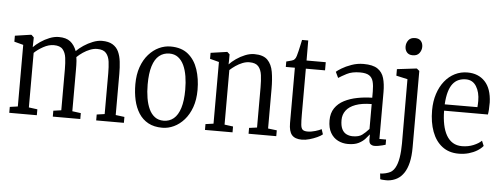

<svg xmlns="http://www.w3.org/2000/svg" viewBox="-60 -948 3559 1360"><g transform="rotate(5 1720.0 -267.5)"><path d="M22.5 0V-42L79 -50V-488L14.5 -505V-547.5L126 -564L132 -563.5L149 -547L147.5 -477.5Q166.5 -497.5 196.2 -518Q226 -538.5 260 -552Q294 -565.5 325.5 -565.5Q378 -565.5 407.2 -542.8Q436.5 -520 453 -476.5Q473.5 -497.5 503.8 -517.8Q534 -538 568.2 -551.5Q602.5 -565 632.5 -565Q680 -565 708.8 -547.5Q737.5 -530 751.5 -499.8Q765.5 -469.5 770.2 -429.2Q775 -389 775 -343.5V-50L837.5 -42V0H640.5V-42L696.5 -50V-340.5Q696.5 -385 691.8 -422.2Q687 -459.5 667.5 -482.2Q648 -505 604 -505Q579.5 -505 553.8 -495Q528 -485 504.2 -469Q480.5 -453 461.5 -434.5Q463.5 -422 464.8 -407.8Q466 -393.5 466.2 -377Q466.5 -360.5 466.5 -341.5V-50L527.5 -42V0H332V-42L388 -50V-342.5Q388 -386 383.2 -422.8Q378.5 -459.5 359.2 -482.2Q340 -505 295.5 -505Q259.5 -505 221 -483.8Q182.5 -462.5 157.5 -438V-50L218.5 -42V0Z M894.5 -279.5Q894.5 -349 913.5 -402.5Q932.5 -456 965.2 -493Q998 -530 1038.2 -548.8Q1078.5 -567.5 1120.5 -567.5Q1198.5 -567.5 1246 -528Q1293.5 -488.5 1315.2 -422.8Q1337 -357 1337 -277.5Q1337 -208 1317.8 -154.2Q1298.5 -100.5 1266 -63.8Q1233.5 -27 1193.2 -8Q1153 11 1111 11Q1052 11 1010.8 -11.5Q969.5 -34 943.8 -74.2Q918 -114.5 906.2 -167Q894.5 -219.5 894.5 -279.5ZM1115.5 -39.5Q1157.5 -39.5 1187.5 -64.5Q1217.5 -89.5 1233.8 -141Q1250 -192.5 1250 -271Q1250 -322 1242.8 -366.5Q1235.5 -411 1219.8 -444.8Q1204 -478.5 1178.5 -497.8Q1153 -517 1117 -517Q1074.5 -517 1044 -492.2Q1013.5 -467.5 997.5 -416.2Q981.5 -365 981.5 -285.5Q981.5 -234 989 -189.2Q996.5 -144.5 1012.2 -111Q1028 -77.5 1053.5 -58.5Q1079 -39.5 1115.5 -39.5Z M1470.5 -49.5V-488L1406 -505V-547.5L1520.5 -564H1524L1541 -548.5V-504.5L1540 -477Q1559 -497.5 1588.2 -518Q1617.5 -538.5 1651.2 -552Q1685 -565.5 1715.5 -565.5Q1780 -565.5 1810.2 -534.8Q1840.5 -504 1849.5 -451.2Q1858.5 -398.5 1858.5 -332V-49L1921 -41.5V0H1724V-41.5L1780 -49V-335Q1780 -382 1775 -420.8Q1770 -459.5 1750.5 -482.2Q1731 -505 1686.5 -505Q1662.5 -505 1637.2 -495Q1612 -485 1589 -469.2Q1566 -453.5 1549 -437.5V-49.5L1610 -41.5V0H1414V-41.5Z M2103.5 9Q2054.5 9 2032.2 -16.5Q2010 -42 2010 -101.5V-494.5H1945.5V-533Q1954 -535.5 1964.2 -538Q1974.5 -540.5 1983.5 -543.2Q1992.5 -546 1996.5 -548.5Q2001 -551.5 2004.5 -555.5Q2008 -559.5 2011 -565.2Q2014 -571 2016.5 -579.5Q2020.5 -591.5 2026 -615.5Q2031.5 -639.5 2036.5 -662.5Q2041.5 -685.5 2043.5 -695H2087.5L2088 -552.5H2224.5V-494.5H2088V-168Q2088 -120.5 2090.5 -95.5Q2093 -70.5 2103.8 -61.2Q2114.5 -52 2139.5 -52Q2164.5 -52 2193.8 -60.8Q2223 -69.5 2237 -77.5L2249 -41.5Q2236.5 -30.5 2211.5 -19Q2186.5 -7.5 2157.5 0.8Q2128.5 9 2103.5 9Z M2431 11Q2392.5 11 2359.8 -5.5Q2327 -22 2307 -56.5Q2287 -91 2287 -144.5Q2287 -196.5 2311.2 -232Q2335.5 -267.5 2376.5 -288.5Q2417.5 -309.5 2468.8 -319.5Q2520 -329.5 2574.5 -330.5V-374Q2574.5 -417 2567 -445.2Q2559.5 -473.5 2538 -487.5Q2516.5 -501.5 2473.5 -501.5Q2416.5 -501.5 2379.5 -482.2Q2342.5 -463 2321.5 -449L2301.5 -491Q2310.5 -500 2338.8 -517.2Q2367 -534.5 2407.8 -549Q2448.5 -563.5 2493 -563.5Q2558.5 -563.5 2592.5 -540.8Q2626.5 -518 2638.5 -476.2Q2650.5 -434.5 2650.5 -377V-44H2698V-7Q2688.5 -4 2675 -0.5Q2661.5 3 2647 5.5Q2632.5 8 2619 8Q2604.5 8 2592.5 -0.5Q2580.5 -9 2580.5 -35V-70.5Q2570 -57.5 2553.2 -38.2Q2536.5 -19 2507.5 -4Q2478.5 11 2431 11ZM2460.5 -46.5Q2503.5 -46.5 2526.8 -63.8Q2550 -81 2574.5 -108.5V-285.5Q2505.5 -285 2460.2 -268.2Q2415 -251.5 2393.2 -222Q2371.5 -192.5 2371.5 -154.5Q2371.5 -114.5 2383 -90.8Q2394.5 -67 2415 -56.8Q2435.5 -46.5 2460.5 -46.5Z M2736.5 243Q2731.5 243.5 2719.2 243.2Q2707 243 2695.5 242Q2684 241 2681 239L2677 199Q2684.5 199.5 2700.2 197.2Q2716 195 2734 188.5Q2764 179 2781 149.2Q2798 119.5 2805.2 74.5Q2812.5 29.5 2812.5 -25.5L2811.5 -483L2731 -501V-547.5L2868.5 -564H2871.5L2890 -548.5V-4.5Q2890 57 2879.5 102Q2869 147 2849 177.2Q2829 207.5 2800.8 223.5Q2772.5 239.5 2736.5 243ZM2833 -655Q2806 -655 2792 -671.5Q2778 -688 2778 -712.5Q2778 -737.5 2793.2 -757.8Q2808.5 -778 2840 -778H2841Q2868 -778 2882 -761.8Q2896 -745.5 2896 -720.5Q2896 -696 2880.8 -675.5Q2865.5 -655 2834 -655Z M3218 11Q3148.5 11 3100.8 -25.8Q3053 -62.5 3028.8 -128Q3004.5 -193.5 3004.5 -279Q3004.5 -343 3021.8 -396Q3039 -449 3069.8 -487.5Q3100.5 -526 3142 -546.8Q3183.5 -567.5 3231.5 -567.5Q3309 -567.5 3356 -517.5Q3403 -467.5 3406.5 -370Q3406.5 -339 3405.2 -319.2Q3404 -299.5 3401 -283.5H3089.5Q3090 -229 3099 -185Q3108 -141 3126.2 -109.2Q3144.5 -77.5 3172 -60.8Q3199.5 -44 3237.5 -44Q3281 -44 3318.5 -59.5Q3356 -75 3375.5 -95L3390.5 -59Q3374.5 -39.5 3348.8 -23.8Q3323 -8 3289.8 1.5Q3256.5 11 3218 11ZM3090 -328.5 3322.5 -329Q3323.5 -341.5 3324 -352Q3324.5 -362.5 3324.5 -373Q3324.5 -435 3298.8 -476.5Q3273 -518 3224.5 -518Q3196 -518 3172.5 -508Q3149 -498 3131.5 -475.8Q3114 -453.5 3103.5 -417.2Q3093 -381 3090 -328.5Z"/></g></svg>

Font: Merriweather 24pt SemiCondensed Light
Style: Regular
Weight: 300
Width: 4
Designer: Eben Sorkin
Foundry: Eben Sorkin
Version: Version 2.100